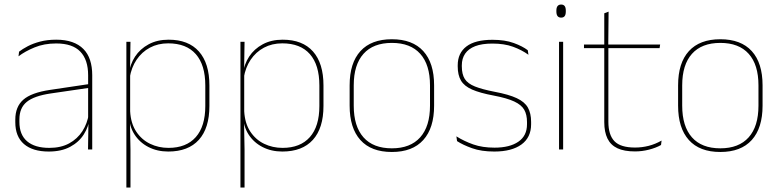

<svg xmlns="http://www.w3.org/2000/svg" viewBox="-20 -674 3518 866"><path d="M396 0H377L379 -128L377.5 -131.5V-292V-334.5Q377.5 -404.5 342.2 -441.2Q307 -478 233.5 -478Q179 -478 136 -460.2Q93 -442.5 63.5 -420L66 -441Q81.5 -453 105.2 -465.5Q129 -478 161.2 -486.5Q193.5 -495 233.5 -495Q275 -495 305.5 -484.2Q336 -473.5 356.2 -453Q376.5 -432.5 386.2 -402.8Q396 -373 396 -335ZM200 9.5Q127.5 9.5 88.2 -24.2Q49 -58 49 -123V-134.5Q49 -192.5 85 -224.2Q121 -256 205.5 -268.5L386.5 -295.5L387 -278.5L209 -252.5Q134 -241.5 100.8 -214.5Q67.5 -187.5 67.5 -135.5V-124Q67.5 -66.5 102.2 -36.8Q137 -7 202.5 -7Q254.5 -7 291.8 -27.2Q329 -47.5 351.5 -82.2Q374 -117 380.5 -160.5L390 -142H384Q380 -102.5 358 -67.8Q336 -33 296.5 -11.8Q257 9.5 200 9.5Z M739 9.5Q689 9.5 649.2 -11Q609.5 -31.5 586 -68.5Q562.5 -105.5 562 -155.5H556L567 -172Q570 -117.5 594.2 -80.8Q618.5 -44 656.8 -25.5Q695 -7 740 -7Q820 -7 863 -55.5Q906 -104 906 -196V-288.5Q906 -381 863.2 -429.8Q820.5 -478.5 738.5 -478.5Q692.5 -478.5 656 -459Q619.5 -439.5 596 -404.5Q572.5 -369.5 565 -323L556 -341.5H561.5Q566.5 -384 589.2 -418.8Q612 -453.5 650.5 -474.2Q689 -495 740.5 -495Q830 -495 877.2 -441.8Q924.5 -388.5 924.5 -288.5V-196Q924.5 -96 876.8 -43.2Q829 9.5 739 9.5ZM568.5 172H550V-485.5H568.5L566.5 -356L567 -346.5V-138L566 -130.5L568.5 0Z M1253.5 9.5Q1203.5 9.5 1163.8 -11Q1124 -31.5 1100.5 -68.5Q1077 -105.5 1076.5 -155.5H1070.5L1081.5 -172Q1084.5 -117.5 1108.8 -80.8Q1133 -44 1171.2 -25.5Q1209.5 -7 1254.5 -7Q1334.5 -7 1377.5 -55.5Q1420.5 -104 1420.5 -196V-288.5Q1420.5 -381 1377.8 -429.8Q1335 -478.5 1253 -478.5Q1207 -478.5 1170.5 -459Q1134 -439.5 1110.5 -404.5Q1087 -369.5 1079.5 -323L1070.5 -341.5H1076Q1081 -384 1103.8 -418.8Q1126.5 -453.5 1165 -474.2Q1203.5 -495 1255 -495Q1344.5 -495 1391.8 -441.8Q1439 -388.5 1439 -288.5V-196Q1439 -96 1391.2 -43.2Q1343.5 9.5 1253.5 9.5ZM1083 172H1064.5V-485.5H1083L1081 -356L1081.5 -346.5V-138L1080.5 -130.5L1083 0Z M1747.5 11.5Q1654 11.5 1605.5 -42.5Q1557 -96.5 1557 -197.5V-289Q1557 -390 1605.8 -443.5Q1654.5 -497 1747.5 -497Q1840.5 -497 1889.2 -443.5Q1938 -390 1938 -289V-197.5Q1938 -96.5 1889.2 -42.5Q1840.5 11.5 1747.5 11.5ZM1747.5 -5Q1831 -5 1875.2 -54.5Q1919.5 -104 1919.5 -197.5V-289Q1919.5 -382 1875.5 -431.2Q1831.5 -480.5 1747.5 -480.5Q1663.5 -480.5 1619.5 -431.2Q1575.5 -382 1575.5 -289V-197.5Q1575.5 -104 1619.5 -54.5Q1663.5 -5 1747.5 -5Z M2209.5 9.5Q2151 9.5 2109.2 -5.5Q2067.5 -20.5 2041.5 -37.5L2038.5 -59Q2073.5 -37 2114.8 -22.5Q2156 -8 2210.5 -8Q2279 -8 2318 -34.8Q2357 -61.5 2357 -113.5V-123.5Q2357 -157 2344.5 -179Q2332 -201 2299.5 -216.2Q2267 -231.5 2206.5 -243Q2145 -254.5 2109.5 -270Q2074 -285.5 2059.2 -310.5Q2044.5 -335.5 2044.5 -374.5V-379.5Q2044.5 -434.5 2083.8 -464.5Q2123 -494.5 2201.5 -494.5Q2257.5 -494.5 2297.2 -480Q2337 -465.5 2360.5 -447.5L2363.5 -427Q2333 -449 2293.8 -463.2Q2254.5 -477.5 2201 -477.5Q2154 -477.5 2123.5 -465.8Q2093 -454 2078 -432Q2063 -410 2063 -379.5V-374.5Q2063 -339.5 2076.2 -318.2Q2089.5 -297 2122 -284Q2154.5 -271 2211 -260Q2275 -248 2310.8 -231.2Q2346.5 -214.5 2361 -188.8Q2375.5 -163 2375.5 -124.5V-113.5Q2375.5 -54 2331.8 -22.2Q2288 9.5 2209.5 9.5Z M2520 0H2501.5V-485.5H2520ZM2511 -594.5Q2500.5 -594.5 2495 -601.2Q2489.5 -608 2489.5 -622V-626.5Q2489.5 -640 2495 -646.8Q2500.5 -653.5 2511 -653.5Q2521.5 -653.5 2526.8 -646.8Q2532 -640 2532 -626.5V-622Q2532 -608 2526.8 -601.2Q2521.5 -594.5 2511 -594.5Z M2844 9Q2795.5 9 2765 -5.2Q2734.5 -19.5 2720 -49Q2705.5 -78.5 2705.5 -123V-462.5H2724V-124.5Q2724 -65.5 2751.5 -37Q2779 -8.5 2844.5 -8.5Q2875.5 -8.5 2905.8 -16.2Q2936 -24 2964 -40L2961.5 -20Q2938.5 -7 2907.2 1Q2876 9 2844 9ZM2955 -457H2614V-473H2957.5ZM2723.5 -468H2705.5V-614L2725 -621.5Z M3229 11.5Q3135.5 11.5 3087 -42.5Q3038.5 -96.5 3038.5 -197.5V-289Q3038.5 -390 3087.2 -443.5Q3136 -497 3229 -497Q3322 -497 3370.8 -443.5Q3419.5 -390 3419.5 -289V-197.5Q3419.5 -96.5 3370.8 -42.5Q3322 11.5 3229 11.5ZM3229 -5Q3312.5 -5 3356.8 -54.5Q3401 -104 3401 -197.5V-289Q3401 -382 3357 -431.2Q3313 -480.5 3229 -480.5Q3145 -480.5 3101 -431.2Q3057 -382 3057 -289V-197.5Q3057 -104 3101 -54.5Q3145 -5 3229 -5Z"/></svg>

Font: Anek Devanagari Medium Thin
Style: Regular
Weight: 250
Version: Version 1.003